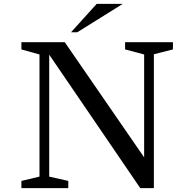

<svg xmlns="http://www.w3.org/2000/svg" viewBox="-20 -967 999 987"><path d="M623 -750H869V-713L771 -688V0H701L233 -686V-59L331 -37V0H90V-37L183 -59V-687L90 -713V-750H313L721 -158V-687L623 -713ZM377 -801H345L477 -947H611Z"/></svg>

Font: Ledger
Style: Regular
Weight: 400
Designer: Denis Masharov
Foundry: Denis Masharov
Version: 1.001